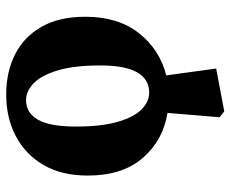

<svg xmlns="http://www.w3.org/2000/svg" viewBox="-82 -467 743 619"><g transform="rotate(-90 289.5 -157.5)"><path d="M300 -48Q388 -48 388 -205Q388 -290 372 -343Q356 -396 330.5 -420.5Q305 -445 276 -445Q235 -445 213 -406.5Q191 -368 191 -285Q191 -201 206.5 -148.5Q222 -96 247 -72Q272 -48 300 -48ZM240 194 221 179 235 11Q147 -3 90 -68.5Q33 -134 33 -246Q33 -330 67 -388.5Q101 -447 160 -478Q219 -509 294 -509Q368 -509 424.5 -480Q481 -451 513 -394.5Q545 -338 545 -254Q545 -148 492 -81Q439 -14 356 7L378 168Z"/></g></svg>

Font: Source Serif 4 SmText
Style: Bold
Weight: 700
Designer: Frank Grießhammer
Foundry: Adobe
Version: Version 4.005;hotconv 1.1.0;makeotfexe 2.6.0